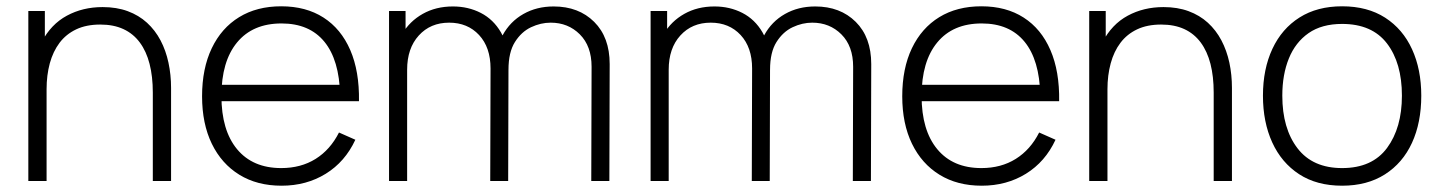

<svg xmlns="http://www.w3.org/2000/svg" viewBox="-20 -575 4576 610"><path d="M465.5 0V-281Q465.5 -332 455.2 -372Q445 -412 424.2 -440Q403.5 -468 372.2 -482.5Q341 -497 298.5 -497Q254.5 -497 222.2 -481.8Q190 -466.5 169.2 -439Q148.5 -411.5 138.2 -373.8Q128 -336 128 -291.5L82.5 -297Q82.5 -384.5 112.2 -441.2Q142 -498 192.5 -525.2Q243 -552.5 306 -552.5Q350.5 -552.5 385.8 -539.5Q421 -526.5 447 -502.8Q473 -479 490 -446.8Q507 -414.5 515.2 -376Q523.5 -337.5 523.5 -295.5V0ZM70 0V-540H122.5V-418.5H128V0Z M874.5 15Q797 15 740.5 -19.8Q684 -54.5 653 -118.2Q622 -182 622 -269Q622 -357.5 652.8 -421.8Q683.5 -486 739.8 -520.5Q796 -555 873.5 -555Q952 -555 1007.8 -519.2Q1063.5 -483.5 1092.8 -416Q1122 -348.5 1120.5 -253.5H1060.5V-273.5Q1058 -384.5 1010.5 -442.5Q963 -500.5 874.5 -500.5Q783 -500.5 733.2 -440.2Q683.5 -380 683.5 -270Q683.5 -161 733.2 -101Q783 -41 873.5 -41Q936 -41 982.8 -70.2Q1029.5 -99.5 1057 -154L1109 -131Q1076.5 -61 1015 -23Q953.5 15 874.5 15ZM661.5 -253.5V-305.5H1088V-253.5Z M1858.5 0 1859.5 -363Q1859.5 -428.5 1822.2 -465.8Q1785 -503 1729.5 -503Q1698 -503 1667.2 -488.5Q1636.5 -474 1616 -441.5Q1595.5 -409 1595.5 -353.5L1555 -360Q1553 -419 1576.8 -462.8Q1600.5 -506.5 1642.8 -530.5Q1685 -554.5 1739 -554.5Q1818.5 -554.5 1867.8 -505.5Q1917 -456.5 1917 -371.5L1916 0ZM1216 0V-540H1268.5V-418.5H1273.5V0ZM1537.5 0 1538.5 -357.5Q1538.5 -424.5 1502 -463.8Q1465.5 -503 1407 -503Q1347.5 -503 1310.5 -462.2Q1273.5 -421.5 1273.5 -353.5L1233.5 -373.5Q1233.5 -426 1257.5 -466.8Q1281.5 -507.5 1323.2 -531Q1365 -554.5 1419 -554.5Q1467.5 -554.5 1507.5 -534Q1547.5 -513.5 1571.5 -472.2Q1595.5 -431 1595.5 -369L1594.5 0Z M2689.5 0 2690.5 -363Q2690.5 -428.5 2653.2 -465.8Q2616 -503 2560.5 -503Q2529 -503 2498.2 -488.5Q2467.5 -474 2447 -441.5Q2426.5 -409 2426.5 -353.5L2386 -360Q2384 -419 2407.8 -462.8Q2431.5 -506.5 2473.8 -530.5Q2516 -554.5 2570 -554.5Q2649.5 -554.5 2698.8 -505.5Q2748 -456.5 2748 -371.5L2747 0ZM2047 0V-540H2099.5V-418.5H2104.5V0ZM2368.5 0 2369.5 -357.5Q2369.5 -424.5 2333 -463.8Q2296.5 -503 2238 -503Q2178.5 -503 2141.5 -462.2Q2104.5 -421.5 2104.5 -353.5L2064.5 -373.5Q2064.5 -426 2088.5 -466.8Q2112.5 -507.5 2154.2 -531Q2196 -554.5 2250 -554.5Q2298.5 -554.5 2338.5 -534Q2378.5 -513.5 2402.5 -472.2Q2426.5 -431 2426.5 -369L2425.5 0Z M3099 15Q3021.5 15 2965 -19.8Q2908.5 -54.5 2877.5 -118.2Q2846.5 -182 2846.5 -269Q2846.5 -357.5 2877.2 -421.8Q2908 -486 2964.2 -520.5Q3020.5 -555 3098 -555Q3176.5 -555 3232.2 -519.2Q3288 -483.5 3317.2 -416Q3346.5 -348.5 3345 -253.5H3285V-273.5Q3282.5 -384.5 3235 -442.5Q3187.5 -500.5 3099 -500.5Q3007.5 -500.5 2957.8 -440.2Q2908 -380 2908 -270Q2908 -161 2957.8 -101Q3007.5 -41 3098 -41Q3160.5 -41 3207.2 -70.2Q3254 -99.5 3281.5 -154L3333.5 -131Q3301 -61 3239.5 -23Q3178 15 3099 15ZM2886 -253.5V-305.5H3312.5V-253.5Z M3836 0V-281Q3836 -332 3825.8 -372Q3815.5 -412 3794.8 -440Q3774 -468 3742.8 -482.5Q3711.5 -497 3669 -497Q3625 -497 3592.8 -481.8Q3560.5 -466.5 3539.8 -439Q3519 -411.5 3508.8 -373.8Q3498.5 -336 3498.5 -291.5L3453 -297Q3453 -384.5 3482.8 -441.2Q3512.5 -498 3563 -525.2Q3613.5 -552.5 3676.5 -552.5Q3721 -552.5 3756.2 -539.5Q3791.5 -526.5 3817.5 -502.8Q3843.5 -479 3860.5 -446.8Q3877.5 -414.5 3885.8 -376Q3894 -337.5 3894 -295.5V0ZM3440.5 0V-540H3493V-418.5H3498.5V0Z M4244 15Q4163.5 15 4107.5 -21.5Q4051.5 -58 4022 -122.5Q3992.5 -187 3992.5 -271Q3992.5 -355.5 4022.5 -419.8Q4052.5 -484 4108.8 -519.5Q4165 -555 4244 -555Q4324.5 -555 4380.8 -518.8Q4437 -482.5 4466.2 -418.5Q4495.5 -354.5 4495.5 -271Q4495.5 -185.5 4466 -121.2Q4436.5 -57 4380 -21Q4323.5 15 4244 15ZM4244 -41Q4339.5 -41 4386.8 -105Q4434 -169 4434 -271Q4434 -375 4386.5 -437Q4339 -499 4244 -499Q4179.5 -499 4137.5 -469.8Q4095.5 -440.5 4074.8 -389.2Q4054 -338 4054 -271Q4054 -167 4102.2 -104Q4150.5 -41 4244 -41Z"/></svg>

Font: Manrope ExtraLight Light
Style: Regular
Weight: 300
Version: Version 4.504